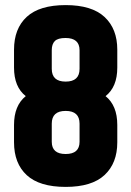

<svg xmlns="http://www.w3.org/2000/svg" viewBox="-20 -723 515 753"><path d="M440 -528V-458Q440 -382 394 -346Q440 -309 440 -233V-165Q440 -83 390 -36.5Q340 10 237.5 10Q135 10 85 -36Q35 -82 35 -165V-233Q35 -309 81 -346Q35 -382 35 -458V-528Q35 -611 85 -657Q135 -703 237.5 -703Q340 -703 390 -656.5Q440 -610 440 -528ZM183 -526V-453Q183 -403 237.5 -403Q292 -403 292 -453V-526Q292 -574 237 -574Q207 -574 195 -562Q183 -550 183 -526ZM292 -167V-238Q292 -288 237.5 -288Q183 -288 183 -238V-167Q183 -119 237.5 -119Q292 -119 292 -167Z"/></svg>

Font: Khand
Style: Bold
Weight: 700
Designer: Devanagari: Sanchit Sawaria, Jyotish Sonowal; Latin: Satya Rajpurohit
Foundry: Indian Type Foundry
Version: Version 1.101;PS 1.0;hotconv 1.0.78;makeotf.lib2.5.61930; tt